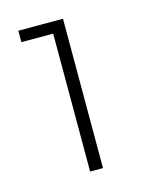

<svg xmlns="http://www.w3.org/2000/svg" viewBox="-73 -748 392 507"><g transform="rotate(-15 123.0 -495.0)"><path d="M24.9 -668V-699.2H147V-291H111.8V-668Z"/></g></svg>

Font: Trueno UltraLight
Style: Regular
Weight: 250
Designer: Julieta Ulanovsky
Foundry: Julieta Ulanovsky
Version: Version 3.001b | FøM Fix